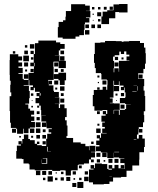

<svg xmlns="http://www.w3.org/2000/svg" viewBox="-20 -912 786 956"><path d="M554 -821H523V-792H485V-830H491V-854H514V-861H545V-890H573V-892H615V-850H573V-852H554ZM356 -719H292V-725H268V-777H272V-803H294V-811H306V-829H308V-857H334V-891H404V-884H427V-858H408V-857H430V-825H408V-822H425V-800H403V-792H401V-764H398V-737H375V-730H356ZM526 -879H542V-863H526ZM497 -878H511V-864H497ZM438 -877H450V-865H438ZM468 -877H480V-865H468ZM464 -851H484V-831H464ZM441 -844H447V-838H441ZM468 -805V-817H480V-805ZM446 -813V-809H442V-813ZM405 -772V-790H423V-772ZM435 -790H453V-772H435ZM483 -772H465V-790H483ZM425 -740H403V-762H425ZM423 -118V-98H398V-93H371V-90H367V-64H338V-63H333V-38H307V-63H302V-64H280V-61H240V-66H216V-65H187V-64H153V-68H127V-94H123V-98H97V-120H89V-122H61V-160H64V-187H84V-193H72V-209H88V-197H91V-220H99V-242H121V-220H129V-214H153V-196H164V-207H176V-195H165V-189H188V-185H210V-221H215V-246H235V-253H222V-269H238V-273H212V-301H211V-280H189V-302H210V-307H186V-335H208V-336H185V-364H183V-386H175V-398H157V-424H175V-433H162V-449H177V-455H154V-475H148V-463H132V-479H144V-487H126V-513H123V-488H98V-485H124V-459H128V-423H125V-396H106V-392H121V-371H130V-361H150V-341H135V-332H151V-310H135V-305H154V-277H129V-272H122V-249H98V-271H95V-246H65V-271H60V-275H34V-301H30V-359H28V-433H36V-452H31V-490H33V-510H29V-539H28V-613H29V-642H71V-631H90V-611H72V-601H90V-581H72V-574H93V-548H72V-544H93V-519H98V-514H122V-549H148V-553H149V-582H152V-599H149V-582H131V-600H148V-643H154V-697H171V-710H259V-701H280V-693H302V-669H280V-661H273V-638H253V-637H276V-609H308V-573H272V-605H247V-604H246V-578H247V-514H220V-494H221V-510H239V-492H223V-487H246V-460H249V-454H273V-428H253V-427H276V-395H253V-394H273V-374H279V-392H301V-373H312V-329H304V-313H312V-287H316V-235H311V-225H344V-203H382V-196H405V-184H423V-164H425V-186H455V-156H433V-154H453V-128H433V-118ZM702 -569H694V-547H668V-519H698V-483H695V-461H700V-434H703V-358H696V-339H698V-303H692V-279H671V-270H669V-242H662V-222H671V-240H689V-222H701V-180H697V-154H674V-117H673V-88H639V-62H610V-31H583V-28H543V-8H525V4H497V6H443V-4H423V-68H446V-72H431V-90H449V-75H453V-98H487V-95H514V-71H520V-67H537V-72H521V-90H539V-74H550V-91H570V-74H581V-90H599V-72H583V-71H601V-91H600V-100H579V-122H599V-124H573V-128H547V-152H546V-125H514V-152H511V-153H482V-159H458V-183H475V-190H459V-212H475V-223H462V-239H478V-226H483V-248H511V-250H489V-272H502V-280H489V-302H502V-306H485V-336H506V-343H492V-359H508V-345H514V-364H490V-361H450V-383H442V-439H447V-464H476V-465H491V-480H509V-465H514V-487H515V-513H512V-516H485V-544H483V-548H457V-573H452V-599H448V-643H452V-699H480V-701H503V-708H557V-707H586V-704H595V-706H623V-708H677V-698H697V-675H704V-647H706V-595H702ZM129 -692H151V-670H129ZM104 -687H116V-675H104ZM101 -660H119V-642H101ZM281 -642V-660H299V-642ZM132 -643V-659H148V-643ZM44 -657H56V-645H44ZM582 -643V-655H574V-637H551V-630H543V-609H548V-573H546V-552H549V-572H571V-555H573V-573H572V-609H624V-611H610V-631H624V-640H609V-656H598V-643ZM96 -635H124V-607H96ZM301 -610H279V-632H301ZM552 -629H568V-613H552ZM134 -615V-627H146V-615ZM585 -626H595V-616H585ZM100 -601H120V-581H100ZM250 -601H270V-581H250ZM570 -581H550V-601H570ZM132 -553V-569H148V-553ZM268 -569V-553H252V-569ZM283 -554V-568H297V-554ZM115 -566V-556H105V-566ZM309 -512H302V-489H278V-512H271V-519H248V-543H271V-550H309ZM121 -520H99V-542H121ZM690 -541V-521H670V-541ZM465 -536H475V-526H465ZM250 -511H270V-491H250ZM490 -511H510V-491H490ZM547 -364H546V-345H548V-363H572V-340H576V-365H602V-369H608V-393H631V-394H603V-398H577V-424H603V-428H605V-452H601V-476H598V-463H582V-479H595V-486H575V-507H572V-489H548V-510H545V-487H546V-455H545V-426H527V-422H541V-400H527V-398H547V-397H576V-365H547ZM473 -504V-498H467V-504ZM645 -484H662V-485H645ZM573 -458H547V-484H573ZM663 -461H665V-483H663ZM279 -482H301V-460H279ZM464 -465V-477H476V-465ZM265 -476V-466H255V-476ZM639 -458V-456H660V-458ZM582 -449H598V-433H582ZM178 -436H182V-448H178ZM283 -434V-448H297V-434ZM134 -447H146V-435H134ZM565 -436H555V-446H565ZM300 -401H280V-421H300ZM138 -409V-413H142V-409ZM562 -409H558V-413H562ZM580 -371V-391H600V-371ZM175 -376H165V-386H175ZM144 -377H136V-385H144ZM163 -344V-358H177V-344ZM463 -358H477V-344H463ZM178 -313H162V-329H178ZM182 -279H158V-303H182ZM475 -296V-286H465V-296ZM151 -272V-250H129V-272ZM159 -272H181V-250H159ZM481 -250H459V-272H481ZM60 -251H40V-271H60ZM689 -270V-252H671V-270ZM193 -254V-268H207V-254ZM179 -240V-222H161V-240ZM209 -222H191V-240H209ZM135 -226V-236H145V-226ZM76 -227V-235H84V-227ZM646 -219V-217H659V-219ZM208 -209V-193H192V-209ZM434 -207H446V-195H434ZM234 -157V-158H217V-181H214V-158H217V-157ZM549 -156V-154H573V-156ZM511 -130H489V-152H511ZM460 -151H480V-131H460ZM188 -118V-97H215V-124H193V-122H211V-100H189V-118ZM520 -121H540V-101H520ZM550 -121H570V-101H550ZM478 -119V-103H462V-119ZM447 -118V-104H433V-118ZM496 -107V-115H504V-107ZM373 -88H387V-74H373ZM181 -40H159V-62H181ZM210 -41H190V-61H210ZM221 -42V-60H239V-42ZM342 -59H358V-43H342ZM418 -59V-43H402V-59ZM284 -45V-57H296V-45ZM257 -48V-54H263V-48ZM537 -35H525V-34H537ZM243 -8H217V-34H243ZM421 -10H399V-32H421ZM330 -11H310V-31H330ZM298 -13H282V-29H298ZM206 -15H194V-27H206ZM266 -15H254V-27H266ZM386 -27V-15H374V-27ZM354 -25V-17H346V-25ZM395 24H365V-6H395ZM360 19H340V-1H360Z"/></svg>

Font: Rubik-Storm
Style: Regular
Weight: 400
Designer: NaN (generative design), Hubert & Fischer (Rubik source font outlines)
Foundry: NaN, Hubert & Fischer
Version: Version 1.000